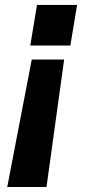

<svg xmlns="http://www.w3.org/2000/svg" viewBox="-20 -563 365 767"><path d="M288 -543.3H127.8L100.9 -381H261ZM8.9 183.9H165.8L236.2 -325.3H106.9Z"/></svg>

Font: TID UI
Style: Bold Italic
Weight: 700
Italic angle: -9.39999°
Designer: The TID Project Authors
Foundry: Bakken & Bæck
Version: Version 1.001;hotconv 1.0.109;makeotfexe 2.5.65596